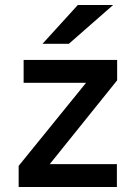

<svg xmlns="http://www.w3.org/2000/svg" viewBox="-20 -752 551 772"><path d="M151 -576 293 -732H435L257 -576ZM55 0V-85L326 -419H75V-511H451V-429L180 -92H450V0Z"/></svg>

Font: Overpass Light
Style: Bold
Weight: 600
Designer: Delve Withrington, Thomas Jockin
Foundry: Delve Fonts
Version: Version 3.000;DELV;Overpass